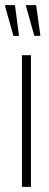

<svg xmlns="http://www.w3.org/2000/svg" viewBox="-35 -724 190 744"><path d="M50 0V-510H85V0ZM121 -585H98L66 -699V-704H105L121 -590ZM38 -585H17L-15 -699V-704H23L38 -590Z"/></svg>

Font: Saira UltraCondensed Thin
Style: Regular
Weight: 250
Width: 1
Designer: Hector Gatti with collaboration of the Omnibus-Type team
Foundry: Omnibus-Type
Version: Version 1.101